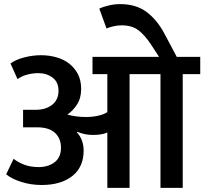

<svg xmlns="http://www.w3.org/2000/svg" viewBox="-20 -912 992 932"><path d="M31 -604Q57 -623 98 -633.5Q139 -644 179 -644Q218 -644 253.5 -634Q289 -624 315.5 -603.5Q342 -583 358 -552.5Q374 -522 374 -480Q374 -435 353 -403.5Q332 -372 307 -356Q327 -350 350.5 -347Q374 -344 397 -344Q429 -344 457.5 -350.5Q486 -357 501 -368V-552H429V-636H752L715 -693Q683 -742 651.5 -765.5Q620 -789 571 -789Q551 -789 531.5 -784.5Q512 -780 497 -774L462 -870Q480 -879 507.5 -885.5Q535 -892 564 -892Q641 -892 692 -853.5Q743 -815 778 -749L838 -636H952V-552H867V0H759V-552H609V0H501V-269Q477 -257 431 -257Q411 -257 393.5 -260.5Q376 -264 355 -272L353 -270Q386 -234 386 -181Q386 -101 331 -57.5Q276 -14 182 -14Q130 -14 83 -29Q36 -44 10 -66L46 -141Q71 -122 100.5 -111.5Q130 -101 168 -101Q214 -101 245 -124.5Q276 -148 276 -195Q276 -240 247 -267Q218 -294 160 -294H92V-379H149Q200 -378 232 -402.5Q264 -427 264 -471Q264 -514 235 -535.5Q206 -557 166 -557Q141 -557 114.5 -550.5Q88 -544 65 -528Z"/></svg>

Font: Ek Mukta SemiBold
Style: Regular
Weight: 600
Designer: Girish Dalvi and Yashodeep Gholap
Foundry: Ek Type
Version: Version 2.538;PS 1.002;hotconv 16.6.51;makeotf.lib2.5.65220;